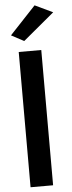

<svg xmlns="http://www.w3.org/2000/svg" viewBox="-66 -1071 414 1103"><g transform="rotate(-5 140.5 -519.5)"><path d="M281 -990 101 -840 28 -879 178 -1039ZM64 -780H194V0H64Z"/></g></svg>

Font: Jost* Semi
Style: Regular
Weight: 600
Version: Version 3.7